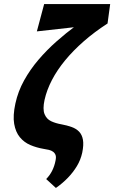

<svg xmlns="http://www.w3.org/2000/svg" viewBox="-20 -731 564 948"><path d="M256 197 208 153Q226 135 237.5 112Q249 89 254 63Q258 45 254.5 35Q251 25 242.5 18.5Q234 12 221.5 9Q209 6 195 4Q160 -2 129.5 -15Q99 -28 78 -53.5Q57 -79 50 -119.5Q43 -160 56 -220Q69 -280 99 -334Q129 -388 170 -436Q211 -484 258.5 -526Q306 -568 354 -603.5Q402 -639 445 -668L511 -615Q446 -573 393.5 -527Q341 -481 301.5 -433Q262 -385 236.5 -336Q211 -287 200 -238Q190 -192 200 -167.5Q210 -143 232.5 -132.5Q255 -122 284 -117Q311 -112 333.5 -104Q356 -96 370.5 -81Q385 -66 389.5 -41Q394 -16 386 23Q378 59 359.5 89.5Q341 120 315 147Q289 174 256 197ZM162 -576 198 -711H524L511 -615Z"/></svg>

Font: Ysabeau Infant ExtraBold
Style: Italic
Weight: 800
Italic angle: -12°
Designer: Christian Thalmann (Catharsis Fonts)
Version: Version 2.001;gftools[0.9.30]; featfreeze: ss01,ss02,lnum